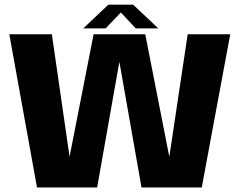

<svg xmlns="http://www.w3.org/2000/svg" viewBox="-20 -826 1064 846"><path d="M143 0H408L506 -553.5L603.5 0H869L994.5 -675H807L726 -135L620 -675H392.5L286.5 -135.5L208.5 -675H21ZM347 -701H445.5L512.5 -771L578 -701H677.5L566.5 -805.5H457.5Z"/></svg>

Font: Anybody
Style: Bold
Weight: 700
Designer: Tyler Finck
Foundry: Etcetera Type Company
Version: Version 1.110